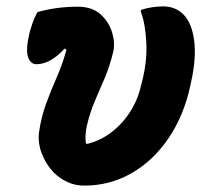

<svg xmlns="http://www.w3.org/2000/svg" viewBox="-20 -571 640 601"><path d="M97 -533Q156 -550 224 -550Q269 -550 295.5 -525.5Q322 -501 331.5 -467.5Q341 -434 334 -407Q323 -362 307.5 -326Q292 -290 277 -255Q262 -220 252 -178Q245 -146 249 -121H255Q314 -136 359.5 -185Q405 -234 421 -301L424 -313Q441 -378 438 -437.5Q435 -497 421 -534V-540Q440 -546 457.5 -548.5Q475 -551 490 -551Q529 -551 554 -526Q580 -500 587.5 -446Q595 -392 579 -318L576 -304Q556 -210 508 -139Q460 -68 392 -29Q324 10 244 10Q215 10 191.5 -1Q168 -12 149 -30Q124 -56 111 -90Q98 -124 102 -156Q109 -205 124.5 -247Q140 -289 158 -330Q176 -371 188 -415L182 -419Q163 -397 140 -383.5Q117 -370 94 -370Q75 -370 67.5 -393.5Q60 -417 73 -471Q77 -485 82 -499.5Q87 -514 97 -533Z"/></svg>

Font: Recursive Sn Csl St XBd
Style: Italic
Weight: 800
Italic angle: -15°
Version: Version 1.079;hotconv 1.0.112;makeotfexe 2.5.65598; ttfautoh